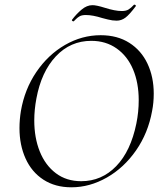

<svg xmlns="http://www.w3.org/2000/svg" viewBox="-20 -786 691 818"><path d="M63 -240Q63 -276 69 -313Q85 -406 135 -479.5Q185 -553 257 -594.5Q329 -636 409 -636Q480 -636 531 -603.5Q582 -571 608.5 -514.5Q635 -458 635 -387Q635 -348 628 -313Q611 -219 559.5 -145Q508 -71 435 -29.5Q362 12 284 12Q215 12 165 -20.5Q115 -53 89 -110.5Q63 -168 63 -240ZM561 -260Q571 -309 571 -359Q571 -433 547 -490Q523 -547 477 -579.5Q431 -612 369 -612Q280 -612 218 -546Q156 -480 135 -366Q126 -318 126 -273Q126 -199 149.5 -140.5Q173 -82 218 -48Q263 -14 326 -14Q413 -14 475 -78Q537 -142 561 -260ZM293 -695Q290 -695 287.5 -697.5Q285 -700 287 -702Q305 -726 327.5 -745Q350 -764 374 -764Q391 -764 426 -753Q470 -739 499 -739Q517 -739 527.5 -745.5Q538 -752 551 -766H553Q556 -766 558 -763.5Q560 -761 558 -759Q531 -723 514 -710.5Q497 -698 477 -698Q459 -698 439.5 -703Q420 -708 416 -709Q375 -722 346 -722Q329 -722 320 -717Q311 -712 304 -705Q297 -698 294 -695Z"/></svg>

Font: Cormorant Garamond
Style: Italic
Weight: 400
Italic angle: -10°
Designer: Christian Thalmann (Catharsis Fonts)
Foundry: Catharsis Fonts
Version: Version 4.000